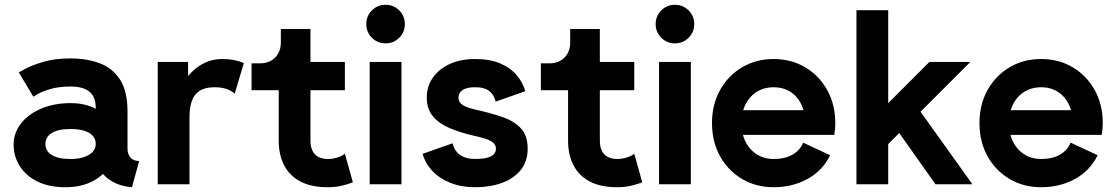

<svg xmlns="http://www.w3.org/2000/svg" viewBox="-20 -765 4634 797"><path d="M251.5 12.2Q316.9 12.2 363.8 -12.3Q410.6 -36.9 435.8 -77.6Q460.9 -118.4 460.9 -167.2Q460.9 -216.1 438.7 -254.4Q416.5 -292.7 374.4 -314.8Q332.3 -336.9 272.9 -336.9Q204.6 -336.9 151.2 -314.2Q97.9 -291.5 67.3 -252.6Q36.6 -213.6 36.6 -164.8Q36.6 -116 61.8 -75.8Q86.9 -35.6 135 -11.7Q183.1 12.2 251.5 12.2ZM377.4 -167.2Q377.4 -147.7 364 -133.8Q350.6 -119.9 327 -112.4Q303.5 -105 272.9 -105Q221.7 -105 195.1 -121.5Q168.5 -137.9 168.5 -167.2Q168.5 -196.5 195.1 -213Q221.7 -229.5 272.9 -229.5Q307.1 -229.5 330.4 -222Q353.8 -214.6 365.6 -200.7Q377.4 -186.8 377.4 -167.2ZM509.3 -147.5V-301.8Q509.3 -387.2 477.8 -435.3Q446.3 -483.4 392.7 -502.9Q339.1 -522.5 272.9 -522.5Q207 -522.5 158.8 -507.9Q110.6 -493.4 84.4 -478.9Q58.1 -464.4 58.1 -464.4L118.2 -363.8Q118.2 -363.8 136.2 -374.3Q154.3 -384.8 188.7 -395.3Q223.1 -405.8 272.7 -405.8Q300.3 -405.8 320.1 -400.1Q339.8 -394.5 352.5 -383.3Q365.2 -372.1 371.3 -355.6Q377.4 -339.1 377.4 -316.9V-224.1L389.6 -214.1V-127.4L377.4 -115.7Q377.4 -95.7 387 -74.5Q396.5 -53.2 415.2 -34.7Q433.8 -16.1 462 -3.5Q490.2 9 527.8 12.2L557.6 -96.7Q533.4 -96.7 521.4 -111.1Q509.3 -125.5 509.3 -147.5Z M954.3 -376 992.2 -503.4Q972.7 -511.7 950.7 -515.9Q928.7 -520 903.3 -520Q869.9 -520 843 -509.6Q816.2 -499.3 795.9 -483.3Q775.6 -467.3 760.7 -449.2V-507.8H634.8V0H766.6V-279.3Q766.6 -319.6 776.7 -347Q786.9 -374.5 809.6 -388.7Q832.3 -402.8 870.1 -402.8Q898.2 -402.8 918.9 -396.1Q939.7 -389.4 954.3 -376Z M1059.3 -502H1024.2V-390.6H1137V-180.7Q1137 -122.3 1159.4 -78.9Q1181.9 -35.4 1227.1 -11.6Q1272.2 12.2 1340.6 12.2Q1373 12.2 1399.7 5.7Q1426.3 -0.7 1444.8 -8.3L1411.6 -127Q1401.1 -117.7 1380.7 -111.3Q1360.4 -105 1341.6 -105Q1318.1 -105 1301.8 -113.6Q1285.4 -122.3 1277.1 -139.2Q1268.8 -156 1268.8 -180.7V-390.6H1411.6V-507.8H1268.8V-644.5H1145.8V-587.9Q1145.8 -562.3 1134.9 -543Q1124 -523.7 1104.5 -512.8Q1085 -502 1059.3 -502Z M1514.6 0H1646.5V-507.8H1514.6ZM1500.5 -665Q1500.5 -631.6 1523.8 -608.3Q1547.1 -585 1580.6 -585Q1614 -585 1637.3 -608.3Q1660.6 -631.6 1660.6 -665Q1660.6 -698.5 1637.3 -721.8Q1614 -745.1 1580.6 -745.1Q1547.1 -745.1 1523.8 -721.8Q1500.5 -698.5 1500.5 -665Z M1952.4 -520Q1891.6 -520 1846.4 -499.1Q1801.3 -478.3 1776.4 -442.1Q1751.5 -406 1751.5 -360.1Q1751.5 -314.5 1775.6 -284.1Q1799.8 -253.7 1844.7 -234Q1889.6 -214.4 1952.4 -200.4Q1971.2 -196.3 1986.9 -191.7Q2002.7 -187 2014.3 -181.2Q2025.9 -175.3 2032.2 -167.2Q2038.6 -159.2 2038.6 -148.2Q2038.6 -133.5 2029.3 -124.1Q2020 -114.7 2000.9 -110Q1981.7 -105.2 1952.4 -105.2Q1923.1 -105.2 1903.7 -114.1Q1884.3 -123 1873.4 -137.7Q1862.5 -152.3 1858.6 -170.2L1734.4 -126.5Q1745.1 -86.9 1774.8 -55.4Q1804.4 -23.9 1849.9 -5.9Q1895.3 12.2 1952.4 12.2Q2014.2 12.2 2063.5 -5.7Q2112.8 -23.7 2141.6 -59.3Q2170.4 -95 2170.4 -148.2Q2170.4 -201.4 2142.8 -231.7Q2115.2 -262 2066 -279.1Q2016.8 -296.1 1952.4 -310.3Q1927.5 -315.9 1912.2 -322.9Q1897 -329.8 1890.1 -338.9Q1883.3 -347.9 1883.3 -360.1Q1883.3 -372.3 1890.3 -382Q1897.2 -391.6 1912.5 -397.2Q1927.7 -402.8 1952.4 -402.8Q1980.7 -402.8 1998 -394.8Q2015.4 -386.7 2024.5 -373.2Q2033.7 -359.6 2037.4 -343L2160.4 -386.5Q2150.1 -423.3 2124.3 -453.6Q2098.4 -483.9 2055.9 -502Q2013.4 -520 1952.4 -520Z M2260.5 -502H2225.3V-390.6H2338.1V-180.7Q2338.1 -122.3 2360.6 -78.9Q2383.1 -35.4 2428.2 -11.6Q2473.4 12.2 2541.7 12.2Q2574.2 12.2 2600.8 5.7Q2627.4 -0.7 2646 -8.3L2612.8 -127Q2602.3 -117.7 2581.9 -111.3Q2561.5 -105 2542.7 -105Q2519.3 -105 2502.9 -113.6Q2486.6 -122.3 2478.3 -139.2Q2470 -156 2470 -180.7V-390.6H2612.8V-507.8H2470V-644.5H2346.9V-587.9Q2346.9 -562.3 2336.1 -543Q2325.2 -523.7 2305.7 -512.8Q2286.1 -502 2260.5 -502Z M2715.8 0H2847.7V-507.8H2715.8ZM2701.7 -665Q2701.7 -631.6 2725 -608.3Q2748.3 -585 2781.7 -585Q2815.2 -585 2838.5 -608.3Q2861.8 -631.6 2861.8 -665Q2861.8 -698.5 2838.5 -721.8Q2815.2 -745.1 2781.7 -745.1Q2748.3 -745.1 2725 -721.8Q2701.7 -698.5 2701.7 -665Z M2984.4 -307.6V-205.1H3311.5L3402.3 -307.6ZM3313.7 -172.9Q3301.5 -141.4 3269.9 -123.2Q3238.3 -105 3191.4 -105Q3161.1 -105 3136.6 -116.1Q3112.1 -127.2 3094.4 -147.5Q3076.7 -167.7 3067.1 -194.8Q3057.6 -221.9 3057.6 -253.9Q3057.6 -286.6 3067.1 -313.8Q3076.7 -341.1 3094.4 -361.1Q3112.1 -381.1 3136.7 -392Q3161.4 -402.8 3191.4 -402.8Q3221.4 -402.8 3245.7 -392Q3270 -381.1 3287.2 -361.1Q3304.4 -341.1 3313.6 -313.8Q3322.8 -286.6 3322.8 -253.9Q3322.8 -240.7 3318.8 -228.5Q3314.9 -216.3 3311.5 -205.1H3443.1Q3444.8 -217 3446 -229.2Q3447.3 -241.5 3447.3 -253.9Q3447.3 -331.1 3413.8 -391.1Q3380.4 -451.2 3322.6 -485.6Q3264.9 -520 3191.4 -520Q3118.2 -520 3060.3 -485.6Q3002.4 -451.2 2969 -391.1Q2935.5 -331.1 2935.5 -253.9Q2935.5 -176.8 2968.9 -116.7Q3002.2 -56.6 3060.2 -22.2Q3118.2 12.2 3191.4 12.2Q3268.6 12.2 3331.3 -21.7Q3394 -55.7 3426 -120.6Z M3655.3 -294.2 3863.3 0H4016.6L3778.8 -332.5ZM3667 -167 4007.8 -507.8Q3995.8 -507.8 3972.7 -507.8Q3949.5 -507.8 3922.9 -507.8Q3896.2 -507.8 3873.2 -507.8Q3850.1 -507.8 3837.9 -507.8L3667 -336.9V-722.7H3535.2V0H3667Z M4094.7 -307.6V-205.1H4421.9L4512.7 -307.6ZM4424.1 -172.9Q4411.9 -141.4 4380.2 -123.2Q4348.6 -105 4301.8 -105Q4271.5 -105 4246.9 -116.1Q4222.4 -127.2 4204.7 -147.5Q4187 -167.7 4177.5 -194.8Q4168 -221.9 4168 -253.9Q4168 -286.6 4177.5 -313.8Q4187 -341.1 4204.7 -361.1Q4222.4 -381.1 4247.1 -392Q4271.7 -402.8 4301.8 -402.8Q4331.8 -402.8 4356.1 -392Q4380.4 -381.1 4397.6 -361.1Q4414.8 -341.1 4424 -313.8Q4433.1 -286.6 4433.1 -253.9Q4433.1 -240.7 4429.2 -228.5Q4425.3 -216.3 4421.9 -205.1H4553.5Q4555.2 -217 4556.4 -229.2Q4557.6 -241.5 4557.6 -253.9Q4557.6 -331.1 4524.2 -391.1Q4490.7 -451.2 4433 -485.6Q4375.2 -520 4301.8 -520Q4228.5 -520 4170.7 -485.6Q4112.8 -451.2 4079.3 -391.1Q4045.9 -331.1 4045.9 -253.9Q4045.9 -176.8 4079.2 -116.7Q4112.5 -56.6 4170.5 -22.2Q4228.5 12.2 4301.8 12.2Q4378.9 12.2 4441.7 -21.7Q4504.4 -55.7 4536.4 -120.6Z"/></svg>

Font: Giphurs
Style: Regular
Weight: 400
Version: Version 2.010